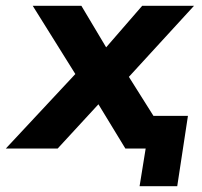

<svg xmlns="http://www.w3.org/2000/svg" viewBox="-61 -513 698 663"><path d="M421 130 442 0H397L415 -113H588L551 130ZM-41 0 224 -284 225 -216 52 -493H220L319 -327H286L430 -493H609L356 -217L358 -289L540 0H372L263 -179L302 -178L138 0Z"/></svg>

Font: Nunito Sans 11pt ExtraBold
Style: Italic
Weight: 800
Italic angle: -9°
Version: Version 3.101;gftools[0.9.27]